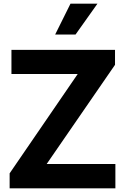

<svg xmlns="http://www.w3.org/2000/svg" viewBox="-20 -1020 679 1040"><path d="M507.8 -1000 389.2 -833H278.8L361.8 -1000ZM232.9 -131.8H605V0H32.2V-81.1L400.9 -619.1H42V-750H603V-668.9Z"/></svg>

Font: Orkney
Style: Bold
Weight: 700
Designer: Samuel Oakes and Alfredo Marco Pradil
Foundry: Alfredo Marco Pradil
Version: 1.0